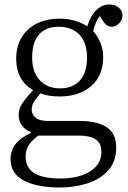

<svg xmlns="http://www.w3.org/2000/svg" viewBox="-20 -604 568 854"><path d="M245 230Q147 230 87 199.5Q27 169 27 103Q27 28 118 -13V-16Q63 -39 63 -93Q63 -119 78.5 -143Q94 -167 126 -201V-204Q52 -247 52 -343Q52 -423 104 -472Q156 -521 247 -521Q282 -521 313.5 -511.5Q345 -502 368 -487Q384 -536 409.5 -560Q435 -584 465 -584Q493 -584 509 -569.5Q525 -555 525 -536Q525 -516 510 -500.5Q495 -485 477 -485Q454 -485 438 -511L424 -533Q405 -508 394 -466Q414 -444 426.5 -414Q439 -384 439 -351Q439 -267 385.5 -221Q332 -175 246 -175Q219 -175 198 -178.5Q177 -182 160 -189Q144 -171 132.5 -153.5Q121 -136 121 -117Q121 -95 138 -80.5Q155 -66 195 -66H333Q412 -66 454.5 -38Q497 -10 497 51Q497 115 461 154.5Q425 194 367.5 212Q310 230 245 230ZM246 -211Q304 -211 335.5 -246Q367 -281 367 -348Q367 -413 334 -449Q301 -485 240 -485Q184 -485 153.5 -450.5Q123 -416 123 -348Q123 -284 156.5 -247.5Q190 -211 246 -211ZM250 190Q301 190 342 176.5Q383 163 407 136.5Q431 110 431 72Q431 33 405.5 16Q380 -1 331 -1H151Q127 15 110.5 38Q94 61 94 92Q94 143 133 166.5Q172 190 250 190Z"/></svg>

Font: Literata 36pt Light
Style: Regular
Weight: 300
Designer: Latin by Veronika Burian and Jose Scaglione. Greek by Irene Vlachou. Cyrillic by Vera Evstafieva.
Foundry: TypeTogether
Version: Version 3.002